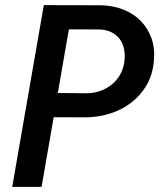

<svg xmlns="http://www.w3.org/2000/svg" viewBox="-20 -731 627 751"><path d="M189.9 -272.5 142.6 0H27.8L151.4 -710.9L376 -710.4Q423.3 -709 462.9 -693.4Q502.4 -677.7 530.3 -649.4Q558.1 -621.1 572.3 -581.8Q586.4 -542.5 582 -493.7Q577.6 -439.9 554 -398.9Q530.3 -357.9 493.4 -329.6Q456.5 -301.3 409.7 -286.6Q362.8 -272 312.5 -272ZM206.1 -367.2 317.9 -366.2Q346.2 -366.2 371.8 -375.2Q397.5 -384.3 417.5 -400.6Q437.5 -417 450.4 -440.2Q463.4 -463.4 466.8 -492.7Q469.7 -517.6 465.1 -539.6Q460.4 -561.5 448.5 -577.9Q436.5 -594.2 417.2 -604.2Q397.9 -614.3 371.6 -615.7L249.5 -616.2Z"/></svg>

Font: Roboto Mono Medium
Style: Italic
Weight: 500
Designer: Google
Version: Version 2.000985; 2015; ttfautohint (v1.3)